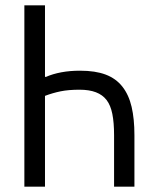

<svg xmlns="http://www.w3.org/2000/svg" viewBox="-20 -697 568 717"><path d="M71 -677H148V-410H152Q177 -421 209 -427Q241 -433 279 -433Q336 -433 374.5 -418.5Q413 -404 437 -373.5Q461 -343 471.5 -298Q482 -253 482 -192V0H406V-192Q406 -239 399.5 -271.5Q393 -304 378 -323.5Q363 -343 338 -352.5Q313 -362 277 -362Q236 -362 206.5 -356Q177 -350 148 -339V0H71Z"/></svg>

Font: PlemolJP
Style: Regular
Weight: 400
Monospace: yes
Version: v2.0.4; ttfautohint (v1.8.4.7-5d5b-dirty) -l 6 -r 45 -G 200 